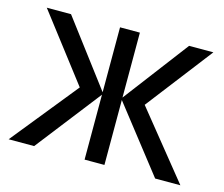

<svg xmlns="http://www.w3.org/2000/svg" viewBox="-82 -649 885 757"><g transform="rotate(15 360.5 -270.0)"><path d="M10 0 228 -270 21 -540H120L320 -275V-540H401V-275L602 -540H701L493 -270L711 0H608L401 -265V0H320V-265L114 0Z"/></g></svg>

Font: Manrope Medium
Style: Medium
Weight: 500
Designer: Mikhail Sharanda
Foundry: Mikhail Sharanda
Version: Version 4.000;hotconv 1.0.109;makeotfexe 2.5.65596